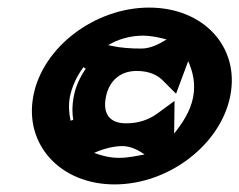

<svg xmlns="http://www.w3.org/2000/svg" viewBox="-20 -482 631 506"><path d="M68 -230C43 -101 139 4 282 4C425 4 562 -101 587 -230C612 -359 516 -462 373 -462C231 -462 93 -359 68 -230ZM164 -226C170 -255 182 -281 200 -305L206 -301C191 -279 179 -254 174 -226C170 -204 170 -185 173 -166L166 -164C162 -183 160 -203 164 -226ZM265 -363 276 -369C299 -381 329 -388 356 -388C380 -388 400 -383 419 -378C398 -365 376 -354 352 -354C324 -354 297 -356 275 -361ZM228 -79C250 -89 278 -97 302 -97C325 -97 345 -86 361 -75C340 -71 317 -66 294 -66C269 -66 247 -72 228 -79ZM259 -226C267 -268 296 -295 340 -295C372 -295 394 -285 409 -270L444 -235L476 -321C488 -293 496 -263 489 -226C482 -189 461 -158 439 -130L440 -216L392 -181C370 -166 345 -157 312 -157C271 -157 250 -180 259 -226Z"/></svg>

Font: Charger EcoBold
Style: Obl
Weight: 1000
Designer: Jasper
Foundry: Cannot Into Space Fonts
Version: Version 1.1